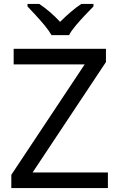

<svg xmlns="http://www.w3.org/2000/svg" viewBox="-20 -964 612 984"><path d="M533 0H38V-68L414 -634H50V-714H523V-646L147 -80H533ZM244 -784Q231 -807 209 -833.5Q187 -860 163 -886Q139 -912 121 -931V-944H181Q207 -927 235 -903Q263 -879 288 -852Q315 -879 343 -903Q371 -927 397 -944H459V-931Q440 -912 415.5 -886Q391 -860 368.5 -833.5Q346 -807 334 -784Z"/></svg>

Font: Noto Sans Shavian
Style: Regular
Weight: 400
Designer: Monotype Design Team
Foundry: Monotype Imaging Inc.
Version: Version 2.001; ttfautohint (v1.8.4.7-5d5b)